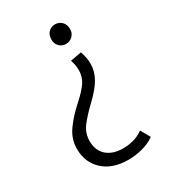

<svg xmlns="http://www.w3.org/2000/svg" viewBox="-179 -564 798 902"><g transform="rotate(-30 220.0 -113.0)"><path d="M250 249Q162 249 112.5 203Q63 157 63 84Q63 31 94.5 -13.5Q126 -58 172 -99Q217 -139 236.5 -168Q256 -197 256 -233Q256 -263 246 -289L306 -300Q311 -288 315 -268.5Q319 -249 319 -232Q319 -191 297.5 -153Q276 -115 226 -68Q185 -29 159 5Q133 39 133 83Q133 104 139.5 123Q146 142 160.5 157Q175 172 198 181Q221 190 255 190Q281 190 308.5 183Q336 176 363 157L392 208Q363 229 324 239Q285 249 250 249ZM317 -421Q317 -398 302 -383.5Q287 -369 266 -369Q245 -369 230.5 -383.5Q216 -398 216 -421Q216 -446 230.5 -460.5Q245 -475 266 -475Q287 -475 302 -460.5Q317 -446 317 -421Z"/></g></svg>

Font: Mukta Vaani Light
Style: Regular
Weight: 300
Designer: Noopur Datye, Girish Dalvi, Yashodeep Gholap, Pallavi Karambelkar
Foundry: Ek Type
Version: Version 2.538;PS 1.000;hotconv 16.6.51;makeotf.lib2.5.65220;